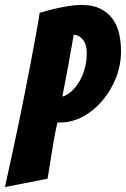

<svg xmlns="http://www.w3.org/2000/svg" viewBox="-23 -758 511 779"><path d="M-3 1Q27 -134 54 -263Q65 -317 77 -377Q89 -437 100 -495Q111 -553 121 -607Q131 -661 138 -706Q167 -715 195 -721.5Q223 -728 252.5 -733Q282 -738 308 -738Q353 -738 383.5 -723Q414 -708 433 -682.5Q452 -657 460 -623Q468 -589 468 -550Q468 -494 447.5 -442Q427 -390 392.5 -349.5Q358 -309 313.5 -285Q269 -261 221 -261H210Q202 -227 195 -187Q188 -147 183 -113Q176 -73 170 -33ZM230 -366Q246 -370 263.5 -384.5Q281 -399 296 -422.5Q311 -446 320 -477Q329 -508 329 -542Q329 -579 312.5 -598Q296 -617 276 -617Q265 -551 254 -492Q243 -433 230 -366Z"/></svg>

Font: Bangers
Style: Regular
Weight: 400
Designer: vernon adams
Foundry: Vernon Adams
Version: Version 2.000